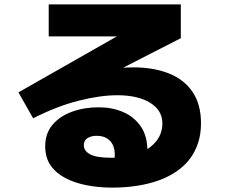

<svg xmlns="http://www.w3.org/2000/svg" viewBox="-20 -784 1040 875"><path d="M491 71Q431 71 376 60.5Q321 50 278 27.5Q235 5 210.5 -30.5Q186 -66 186 -117Q186 -176 219.5 -215.5Q253 -255 308.5 -275Q364 -295 430 -295Q491 -295 541 -273.5Q591 -252 621.5 -208Q652 -164 652 -95Q652 -82 650.5 -67Q649 -52 646 -36L500 -48Q502 -56 502.5 -64Q503 -72 503 -79Q503 -120 481 -142.5Q459 -165 421 -165Q402 -165 388.5 -159.5Q375 -154 368.5 -144.5Q362 -135 362 -122Q362 -97 390 -81Q418 -65 491 -65Q528 -65 559 -70.5Q590 -76 615.5 -86Q641 -96 660.5 -110.5Q680 -125 693.5 -142.5Q707 -160 713.5 -180Q720 -200 720 -222Q720 -281 664.5 -315.5Q609 -350 514 -350Q438 -350 340 -325.5Q242 -301 131 -245L64 -363L725 -739L759 -618H202V-764H804V-610L142 -271L95 -349Q234 -412 359.5 -444.5Q485 -477 587 -477Q681 -477 750.5 -449Q820 -421 858 -364.5Q896 -308 896 -222Q896 -174 883 -133.5Q870 -93 845.5 -60.5Q821 -28 785.5 -3.5Q750 21 705 37.5Q660 54 606 62.5Q552 71 491 71Z"/></svg>

Font: Murecho Thin Black
Style: Regular
Weight: 900
Version: Version 1.010